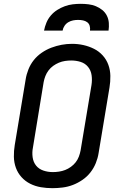

<svg xmlns="http://www.w3.org/2000/svg" viewBox="-20 -975 640 1003"><path d="M254 8Q223 8 193.5 3Q164 -2 138 -15Q112 -28 92.5 -49.5Q73 -71 63 -98.5Q53 -126 52.5 -156.5Q52 -187 57 -217L114 -560Q118 -586 128.5 -612.5Q139 -639 156.5 -661Q174 -683 198 -699.5Q222 -716 248.5 -726Q275 -736 302 -741Q329 -746 356 -746Q387 -746 416 -739.5Q445 -733 471 -720Q497 -707 516.5 -685.5Q536 -664 546 -636.5Q556 -609 556.5 -578.5Q557 -548 552 -518L495 -175Q491 -149 480.5 -123Q470 -97 452.5 -74.5Q435 -52 411 -35.5Q387 -19 361 -9Q335 1 307.5 4.5Q280 8 254 8ZM256 -76Q272 -76 288.5 -78.5Q305 -81 320.5 -87Q336 -93 350.5 -103.5Q365 -114 375.5 -127.5Q386 -141 392 -157Q398 -173 401 -189L458 -531Q462 -557 458.5 -582Q455 -607 440 -625.5Q425 -644 401.5 -651.5Q378 -659 352 -659Q336 -659 319.5 -656.5Q303 -654 287.5 -647.5Q272 -641 258 -631Q244 -621 233.5 -607Q223 -593 217 -577.5Q211 -562 208 -546L152 -204Q147 -179 150.5 -153.5Q154 -128 168.5 -110Q183 -92 206.5 -84Q230 -76 256 -76ZM210 -815Q214 -836 222.5 -856.5Q231 -877 245.5 -894Q260 -911 279 -923Q298 -935 318.5 -942.5Q339 -950 360 -952.5Q381 -955 402 -955Q422 -955 442.5 -952.5Q463 -950 481 -942.5Q499 -935 514 -923Q529 -911 538 -893.5Q547 -876 548.5 -855.5Q550 -835 547 -815H450Q452 -828 448.5 -840Q445 -852 435.5 -859Q426 -866 413.5 -868.5Q401 -871 388 -871Q375 -871 362 -868.5Q349 -866 337 -859Q325 -852 317 -840Q309 -828 307 -815Z"/></svg>

Font: Iosevka Curly Medium Extended
Style: Italic
Weight: 500
Width: 7
Italic angle: -9°
Monospace: yes
Designer: Belleve Invis
Foundry: Belleve Invis
Version: Version 11.1.0; ttfautohint (v1.8.3)